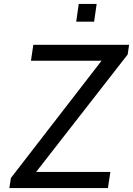

<svg xmlns="http://www.w3.org/2000/svg" viewBox="-20 -949 671 969"><path d="M27.2 0 35.1 -50.9 492.5 -642.4H136.2L148.2 -723H631.5L624.4 -674.1L162.4 -81.3H537L524.7 0ZM364.6 -839.6 377.4 -929H467.8L455 -839.6Z"/></svg>

Font: Public Sans Thin
Style: Italic
Weight: 100
Italic angle: -8°
Designer: The Public Sans project authors (U.S. Web Design System). Libre Franklin designed by Pablo Impallari and Rodrigo Fuenzal
Version: Version 2.000